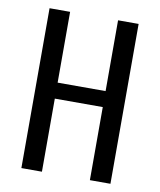

<svg xmlns="http://www.w3.org/2000/svg" viewBox="-80 -764 690 828"><g transform="rotate(10 265.0 -350.0)"><path d="M70 0V-700H160V-390H370V-700H460V0H370V-320H160V0Z"/></g></svg>

Font: Cuprum
Style: Regular
Weight: 400
Designer: Jovanny Lemonad
Foundry: Jovanny Lemonad
Version: Version 3.000